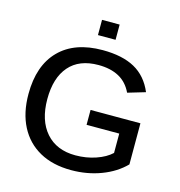

<svg xmlns="http://www.w3.org/2000/svg" viewBox="-124 -974 1027 1095"><g transform="rotate(15 389.0 -427.0)"><path d="M396 -78.1Q459.5 -78.1 515.9 -97.4Q572.3 -116.7 606 -148.4V-262.7H413.1V-350.6H707.5V-107.9Q652.8 -52.2 570.6 -21.2Q488.3 9.8 394.5 9.8Q285.6 9.8 208 -33.2Q130.4 -76.2 88.9 -156.2Q47.4 -236.3 47.4 -347.2Q47.4 -515.6 137.5 -606.9Q227.5 -698.2 392.6 -698.2Q509.3 -698.2 582.5 -657.7Q655.8 -617.2 692.4 -530.3L588.9 -499.5Q562 -556.2 512.5 -583Q462.9 -609.9 391.1 -609.9Q277.8 -609.9 218.3 -541.3Q158.7 -472.7 158.7 -347.2Q158.7 -221.2 221.4 -149.7Q284.2 -78.1 396 -78.1ZM447.3 -863.8V-773.9H343.3V-863.8Z"/></g></svg>

Font: Arimo Medium
Style: Regular
Weight: 500
Designer: Steve Matteson
Foundry: Monotype Imaging Inc.
Version: Version 1.33